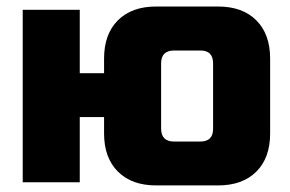

<svg xmlns="http://www.w3.org/2000/svg" viewBox="-20 -560 890 590"><path d="M49.8 0V-529.8H225.1V-335H299.8V-379.9Q299.8 -455.1 342.3 -497.6Q384.8 -540 460 -540H649.9Q725.1 -540 767.6 -497.6Q810.1 -455.1 810.1 -379.9V-149.9Q810.1 -74.7 767.6 -32.5Q725.1 9.8 649.9 9.8H460Q384.8 9.8 342.3 -32.7Q299.8 -75.2 299.8 -149.9V-200.2H225.1V0ZM475.1 -165Q475.1 -125 515.1 -125H595.2Q635.3 -125 634.8 -165V-365.2Q634.8 -405.3 595.2 -404.8H515.1Q475.1 -404.8 475.1 -365.2Z"/></svg>

Font: Russo One
Style: Regular
Weight: 400
Designer: Jovanny lemonad
Foundry: Jovanny Lemonad
Version: Version 1.000